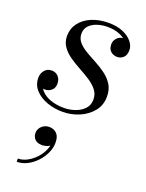

<svg xmlns="http://www.w3.org/2000/svg" viewBox="-147 -542 705 925"><g transform="rotate(20 206.0 -79.0)"><path d="M183 10Q141 10 103.2 -3.2Q65.5 -16.5 41.5 -42.2Q17.5 -68 17.5 -105Q17.5 -127 30.8 -143.2Q44 -159.5 67.5 -159.5Q88 -159.5 101 -145.2Q114 -131 114 -109Q114 -86 99.5 -74Q85 -62 66 -62Q53 -62 42 -66.5Q31 -71 24.8 -80.5Q18.5 -90 18.5 -105H45.5Q45.5 -74.5 63.8 -53.2Q82 -32 113.2 -21Q144.5 -10 182.5 -10Q210.5 -10 238.2 -19.2Q266 -28.5 284.5 -47.8Q303 -67 303 -96Q303 -124 286.8 -144.5Q270.5 -165 245 -181.5Q219.5 -198 190.8 -213.5Q162 -229 136.5 -246.8Q111 -264.5 94.8 -287.5Q78.5 -310.5 78.5 -342Q78.5 -379 100 -407.8Q121.5 -436.5 159.5 -452.8Q197.5 -469 246.5 -469Q290.5 -469 321.2 -455.5Q352 -442 368.2 -421.5Q384.5 -401 384.5 -380Q384.5 -353 370.8 -340.8Q357 -328.5 339.5 -328.5Q321 -328.5 306.8 -340.2Q292.5 -352 292.5 -376.5Q292.5 -395 305.8 -409.2Q319 -423.5 339.5 -423.5Q355.5 -423.5 369.5 -411.2Q383.5 -399 383.5 -380H360Q360 -398 346.2 -413.8Q332.5 -429.5 307.2 -439.2Q282 -449 246.5 -449Q221 -449 196.5 -441.2Q172 -433.5 156 -417.2Q140 -401 140 -375.5Q140 -350.5 155.8 -332.5Q171.5 -314.5 196.5 -299.8Q221.5 -285 249.8 -270Q278 -255 303 -236.5Q328 -218 343.8 -193Q359.5 -168 359.5 -132Q359.5 -87.5 333.5 -55.8Q307.5 -24 267 -7Q226.5 10 183 10ZM58 311.5V295Q81.5 295 105 282.5Q128.5 270 147.8 249.2Q167 228.5 177.5 203.2Q188 178 185.5 152.5H201.5Q201.5 165 193.2 174.5Q185 184 172 189.2Q159 194.5 145.5 194.5Q119.5 194.5 107.5 181.2Q95.5 168 95.5 149.5Q95.5 136.5 102.5 125.2Q109.5 114 121.8 107Q134 100 149 100Q172.5 100 187.5 115Q202.5 130 202.5 161.5Q202.5 188.5 190.2 215Q178 241.5 157.2 263.5Q136.5 285.5 110.8 298.5Q85 311.5 58 311.5Z"/></g></svg>

Font: Bodoni Moda
Style: Italic
Weight: 400
Italic angle: -13°
Designer: Owen Earl
Foundry: indestructible type
Version: Version 2.005